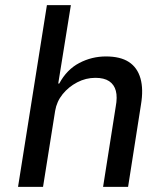

<svg xmlns="http://www.w3.org/2000/svg" viewBox="-20 -725 643 745"><path d="M50 0 162 -705H255L206 -401H210Q239 -455 287.5 -480.5Q336 -506 391 -506Q447 -506 480 -484.5Q513 -463 525 -421Q537 -379 527 -319L477 0H380L429 -311Q436 -348 429.5 -372.5Q423 -397 403.5 -410Q384 -423 350 -423Q313 -423 279.5 -405.5Q246 -388 223 -359.5Q200 -331 194 -295L147 0Z"/></svg>

Font: Nunito Sans 7pt SemiCondensed Medium
Style: Italic
Weight: 500
Width: 4
Italic angle: -9°
Designer: Vernon Adams
Foundry: Vernon Adams
Version: Version 3.101;gftools[0.9.27]